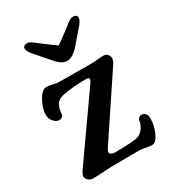

<svg xmlns="http://www.w3.org/2000/svg" viewBox="-161 -730 739 823"><g transform="rotate(-30 208.5 -319.0)"><path d="M263.2 -600.1Q271 -606 281.7 -614.3Q292.5 -622.6 297.4 -626.5Q302.2 -630.4 308.6 -634.5Q314.9 -638.7 319.3 -640.1Q323.7 -641.6 327.6 -641.6Q337.4 -641.6 343 -637.5Q348.6 -633.3 348.6 -626.5Q348.6 -614.7 334 -596.2L271 -522.9Q240.2 -489.3 214.4 -489.3Q190.4 -489.3 166.5 -514.6L102.1 -588.4Q81.1 -611.8 81.1 -626.5Q81.1 -633.3 86.7 -637.5Q92.3 -641.6 102.1 -641.6Q106 -641.6 110.4 -640.1Q114.7 -638.7 121.1 -634.5Q127.4 -630.4 132.3 -626.5Q137.2 -622.6 147.9 -614.3Q158.7 -606 166.5 -600.1Q206.5 -569.8 214.4 -565.4Q225.1 -571.3 263.2 -600.1ZM151.4 -2Q142.1 -2 111.3 0.2Q80.6 2.4 58.1 2.4Q44.4 2.4 34.7 -6.1Q24.9 -14.6 24.9 -24.9Q24.9 -36.1 40.5 -57.6L251 -356.9Q258.3 -367.2 258.3 -375Q258.3 -381.8 242.2 -381.8Q185.1 -381.8 131.8 -372.6Q115.7 -369.6 104.7 -362.8Q93.8 -356 88.6 -345.2Q83.5 -334.5 81.5 -325.7Q79.6 -316.9 78.6 -303.7Q78.1 -295.4 72 -291Q65.9 -286.6 57.6 -286.6Q43 -286.6 30.3 -301Q17.6 -315.4 17.6 -334Q17.6 -364.7 37.4 -401.1Q57.1 -437.5 79.1 -437.5Q92.8 -437.5 108.9 -433.1Q125 -428.7 137.7 -428.7Q161.6 -428.7 225.1 -428.2Q288.6 -427.7 297.4 -427.7Q307.1 -427.7 325.2 -429.7Q343.3 -431.6 357.4 -431.6Q370.6 -431.6 378.2 -423.1Q385.7 -414.6 385.7 -403.3Q385.7 -394 378.4 -381.3L174.8 -75.7Q169.9 -67.9 169.9 -61Q169.9 -55.2 177 -51.3Q184.1 -47.4 193.4 -47.4Q293.5 -47.4 313.5 -56.6Q328.6 -63.5 339.4 -79.3Q350.1 -95.2 352.5 -111.3Q355.5 -130.4 374.5 -130.4Q385.3 -130.4 392.1 -121.3Q398.9 -112.3 398.9 -97.2Q398.9 -62.5 383.3 -28.8Q367.7 4.9 349.1 4.9Q335.4 4.9 318.1 1Q300.8 -2.9 288.1 -2.9Q269.5 -2.9 221.4 -2.4Q173.3 -2 151.4 -2Z"/></g></svg>

Font: Cooper* Medium
Style: Regular
Weight: 500
Designer: Owen Earl
Foundry: indestructible type*
Version: Version 0.001